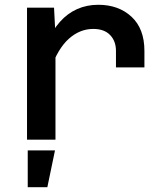

<svg xmlns="http://www.w3.org/2000/svg" viewBox="-20 -584 690 803"><path d="M465 -302V-371Q465 -412 440.5 -437.5Q416 -463 370 -463Q314 -463 268 -422Q222 -381 191 -293L176 -405Q199 -457 230.5 -492.5Q262 -528 302.5 -546Q343 -564 391 -564Q476 -564 530 -514Q584 -464 584 -371V-302ZM93 0V-552H206L212 -435V0ZM96 199V45H210L178 199Z"/></svg>

Font: Azeret Mono Medium
Style: Regular
Weight: 500
Designer: Martin Vácha
Foundry: Displaay
Version: Version 1.002